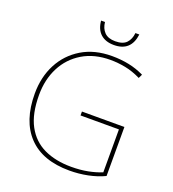

<svg xmlns="http://www.w3.org/2000/svg" viewBox="-160 -1025 1040 1156"><g transform="rotate(20 360.0 -447.0)"><path d="M367 -350H639V-36Q591 -13 533.5 -1.5Q476 10 417 10Q244 10 153.5 -85Q63 -180 63 -355Q63 -461 106.5 -544.5Q150 -628 231 -677Q312 -726 424 -726Q481 -726 532.5 -715.5Q584 -705 631 -682L619 -657Q568 -682 519.5 -691.5Q471 -701 423 -701Q320 -701 245 -656Q170 -611 130 -533Q90 -455 90 -356Q90 -235 130.5 -160Q171 -85 245 -50Q319 -15 419 -15Q477 -15 525.5 -24.5Q574 -34 613 -50V-325H367ZM533 -904Q519 -792 410 -792Q356 -792 324.5 -820.5Q293 -849 288 -904H313Q317 -864 340.5 -840Q364 -816 410 -816Q459 -816 481.5 -840Q504 -864 508 -904Z"/></g></svg>

Font: Noto Sans Myanmar UI Thin
Style: Regular
Weight: 100
Designer: Monotype Design Team
Foundry: Monotype Imaging Inc.
Version: Version 2.103; ttfautohint (v1.8.4.7-5d5b)